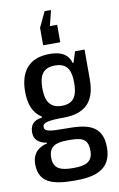

<svg xmlns="http://www.w3.org/2000/svg" viewBox="-105 -811 676 1093"><g transform="rotate(-10 233.5 -265.0)"><path d="M271 -755H234L192 -666V-565H291V-666H249ZM219 -510C93 -510 45 -431 45 -322C45 -258 61 -200 114 -167V-161C58 -154 44 -123 44 -86C44 -43 73 -23 117 -15V-11C77 -2 30 23 30 94C30 201 107 225 239 225C349 225 449 201 449 71C449 -64 353 -76 239 -76C139 -76 114 -80 114 -108C114 -132 151 -139 234 -139C384 -139 420 -225 420 -329V-500H365L345 -437H340C323 -498 270 -510 219 -510ZM238 -207C164 -207 145 -258 145 -325C145 -392 164 -440 238 -440C312 -440 329 -392 329 -325C329 -257 312 -207 238 -207ZM235 -8C308 -8 353 -4 353 72C353 140 308 153 240 153C171 153 126 140 126 73C126 10 164 -8 235 -8Z"/></g></svg>

Font: Hermeneus One
Style: Regular
Weight: 400
Designer: Rodrigo Fuenzalida, Pablo Impallari
Foundry: Pablo Impallari, Rodrigo Fuenzalida
Version: Version 1.002